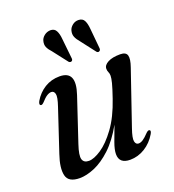

<svg xmlns="http://www.w3.org/2000/svg" viewBox="-125 -766 790 872"><g transform="rotate(-20 270.0 -329.5)"><path d="M484 -87Q491.5 -83.5 483 -68.5Q461.5 -32 427.8 -11.2Q394 9.5 356.5 9.5Q303.5 9.5 303.5 -36.5Q303.5 -58 315.5 -91Q327.5 -124 343 -165Q307 -100.5 266 -62.2Q225 -24 185.2 -7.2Q145.5 9.5 113 9.5Q58.5 9.5 49.8 -27Q41 -63.5 62 -125L130 -329.5Q144.5 -372 140.5 -387.2Q136.5 -402.5 123.5 -402.5Q114 -402.5 102.5 -395.5Q91 -388.5 74.5 -370Q64.5 -360 58.5 -363Q50.5 -366.5 59 -383Q79 -417 111 -436.8Q143 -456.5 183 -456.5Q265 -456.5 229.5 -350L159 -138.5Q142 -88 148 -69Q154 -50 178.5 -50Q203 -50 238.8 -73.8Q274.5 -97.5 311.5 -148Q348.5 -198.5 375.5 -278Q391.5 -324.5 397 -346.5Q402.5 -368.5 402.5 -380Q402.5 -391 398.8 -398.2Q395 -405.5 395 -416Q395 -433.5 416.8 -445Q438.5 -456.5 476 -456.5Q504 -456.5 509.2 -438.8Q514.5 -421 501.5 -384L412 -122.5Q397 -79.5 400.5 -63.2Q404 -47 417.5 -47Q427 -47 438.5 -54.2Q450 -61.5 468 -80.5Q478 -90 484 -87ZM389 -610.5 398 -515.5Q399 -505.5 393 -502Q386 -497.5 379.5 -504L324.5 -575.5Q312.5 -589 306.8 -602.8Q301 -616.5 305.5 -633.5Q309 -647 322 -657.5Q335 -668 352 -667.5Q371.5 -667 379.2 -651.8Q387 -636.5 389 -610.5ZM253.5 -611.5 263.5 -516Q265 -506.5 259.5 -502.5Q252 -498 245 -504.5L190 -575.5Q177.5 -588.5 171.2 -602Q165 -615.5 169.5 -632.5Q172.5 -646 185.5 -656.5Q198.5 -667 216 -667.5Q235 -667.5 243.2 -652.2Q251.5 -637 253.5 -611.5Z"/></g></svg>

Font: Fraunces 72pt
Style: Italic
Weight: 400
Italic angle: -16°
Version: Version 1.000;[b76b70a41]